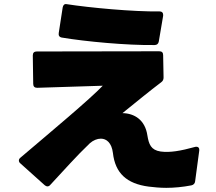

<svg xmlns="http://www.w3.org/2000/svg" viewBox="-20 -827 1040 925"><path d="M725 -610C736 -610 743 -616 745 -627L766 -751C766 -753 766 -754 766 -756C766 -766 760 -772 749 -772C623 -770 410 -790 301 -807C291 -809 284 -803 282 -791L263 -668C261 -656 266 -648 278 -646C390 -627 593 -608 725 -610ZM78 -40 195 65C200 69 204 71 208 71C213 71 218 69 222 64C292 -11 347 -74 413 -137C429 -151 448 -159 466 -159C493 -159 518 -139 524 -90C535 7 590 58 696 72C721 75 750 78 781 78C819 78 861 74 902 66C912 64 919 57 920 47L940 -102C940 -103 940 -104 940 -106C940 -115 935 -120 926 -120C924 -120 922 -120 919 -119C850 -100 799 -91 754 -97C707 -104 697 -132 690 -175C679 -249 628 -281 570 -282C633 -333 704 -391 757 -431C765 -437 768 -444 768 -454L766 -561C766 -574 760 -580 747 -580L157 -579C145 -579 138 -573 138 -560L140 -423C140 -410 147 -404 159 -404C265 -407 369 -411 475 -414C412 -348 231 -197 78 -67C73 -63 71 -58 71 -54C71 -49 73 -44 78 -40Z"/></svg>

Font: LINE Seed JP App_OTF ExtraBold
Style: Regular
Weight: 800
Designer: LINE & Fontrix & Fontworks
Version: Version 1.013